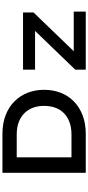

<svg xmlns="http://www.w3.org/2000/svg" viewBox="416 -1156 740 1613"><g transform="rotate(-90 786.5 -350.0)"><path d="M141 0V-700H467Q555 -700 624 -673.5Q693 -647 741 -599Q789 -551 813.5 -487.5Q838 -424 838 -350Q838 -275 813.5 -211.5Q789 -148 741 -100.5Q693 -53 624 -26.5Q555 0 467 0ZM271 -101 261 -120H462Q523 -120 568.5 -137.5Q614 -155 644 -186Q674 -217 688.5 -258.5Q703 -300 703 -350Q703 -399 688.5 -440.5Q674 -482 643.5 -513.5Q613 -545 568 -562.5Q523 -580 462 -580H258L271 -597ZM1007 0V-88L1356 -450L1366 -426H1007V-527H1488V-439L1146 -84L1133 -101H1495V0Z"/></g></svg>

Font: Lexend Giga Medium
Style: Regular
Weight: 500
Designer: Bonnie Shaver-Troup, Thomas Jockin
Foundry: Lexend
Version: Version 1.007